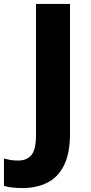

<svg xmlns="http://www.w3.org/2000/svg" viewBox="-96 -734 458 971"><path d="M18 217Q-13 217 -36.5 214Q-60 211 -76 206V68Q-61 72 -43.5 75Q-26 78 -5 78Q40 78 63 50Q86 22 86 -49V-714H258V-58Q258 42 227.5 102.5Q197 163 143 190Q89 217 18 217Z"/></svg>

Font: Noto Sans Thaana ExtraBold
Style: Regular
Weight: 800
Designer: David Williams
Foundry: Google Inc.
Version: Version 3.001; ttfautohint (v1.8.4.7-5d5b)